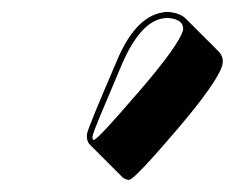

<svg xmlns="http://www.w3.org/2000/svg" viewBox="-20 -582 394 322"><path d="M260.7 -562Q280.3 -561 291 -551.3L347.7 -494.6Q355.5 -485.4 353 -473.6Q346.2 -445.8 274.9 -362.3Q207.5 -283.7 197.8 -280.8Q196.3 -280.3 195.3 -280.3Q189.9 -281.2 186 -284.2L129.4 -340.8Q124.5 -347.7 126 -357.9Q128.9 -370.6 174.3 -476.1Q205.6 -553.2 252 -561Q256.3 -562 260.7 -562ZM260.7 -551.8Q223.1 -551.8 192.4 -491.2Q187.5 -481.4 183.6 -472.2Q138.2 -365.7 135.7 -356Q133.8 -347.7 137.7 -347.2Q146.5 -351.1 208.5 -423.3L209.5 -424.3L210.4 -425.3Q281.2 -507.3 287.1 -532.2Q288.1 -546.9 269.5 -550.8Q264.6 -551.8 260.7 -551.8Z"/></svg>

Font: Linux Biolinum Shadow O
Style: Italic
Weight: 400
Italic angle: -12°
Designer: Philipp H. Poll
Foundry: Philipp H. Poll
Version: Version 0.6.2